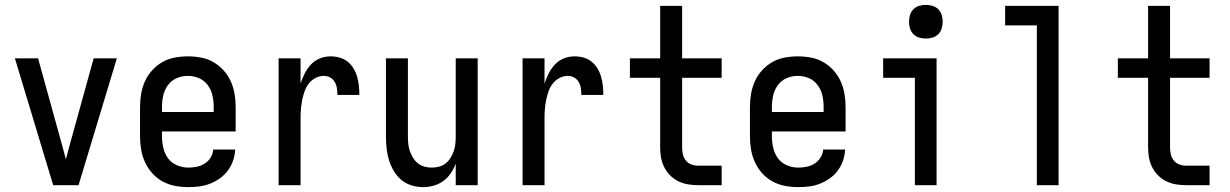

<svg xmlns="http://www.w3.org/2000/svg" viewBox="-20 -759 5040 787"><path d="M198 0 41 -520H136L232 -173Q236 -157 241 -140Q246 -123 250 -106Q254 -123 259 -140Q264 -157 268 -173L364 -520H459L302 0Z M752 8Q725 8 698 3Q671 -2 647 -15Q623 -28 604.5 -48.5Q586 -69 574.5 -94Q563 -119 558.5 -146Q554 -173 554 -200V-320Q554 -347 558.5 -374Q563 -401 574 -425.5Q585 -450 603.5 -470.5Q622 -491 645.5 -504.5Q669 -518 696 -523Q723 -528 750 -528Q777 -528 804 -523Q831 -518 854.5 -504.5Q878 -491 896.5 -470.5Q915 -450 926 -425.5Q937 -401 941.5 -374Q946 -347 946 -320V-220H644V-200Q644 -176 649.5 -152.5Q655 -129 669 -110Q683 -91 705.5 -81.5Q728 -72 752 -72Q769 -72 786.5 -75.5Q804 -79 819 -88.5Q834 -98 843.5 -113.5Q853 -129 854 -146H944Q943 -123 935.5 -101Q928 -79 914.5 -60.5Q901 -42 882 -28.5Q863 -15 842 -6.5Q821 2 798 5Q775 8 752 8ZM856 -300V-320Q856 -344 851 -367Q846 -390 832 -409.5Q818 -429 796 -438.5Q774 -448 750 -448Q726 -448 704 -438.5Q682 -429 668 -409.5Q654 -390 649 -367Q644 -344 644 -320V-300Z M1122 0V-520H1212V-416Q1219 -438 1229 -458Q1239 -478 1254.5 -494.5Q1270 -511 1291 -519.5Q1312 -528 1335 -528Q1354 -528 1372 -523Q1390 -518 1404.5 -506.5Q1419 -495 1429 -478.5Q1439 -462 1444 -444Q1449 -426 1451 -407.5Q1453 -389 1453 -370H1363Q1363 -384 1361 -397.5Q1359 -411 1352 -423Q1345 -435 1333 -441.5Q1321 -448 1307 -448Q1289 -448 1272.5 -439Q1256 -430 1245 -415.5Q1234 -401 1228 -383.5Q1222 -366 1218.5 -348Q1215 -330 1213.5 -312Q1212 -294 1212 -276V0Z M1714 8Q1690 8 1666 0.5Q1642 -7 1624 -22.5Q1606 -38 1593.5 -59.5Q1581 -81 1574 -104Q1567 -127 1564.5 -151.5Q1562 -176 1562 -200V-520H1652V-200Q1652 -185 1653.5 -169.5Q1655 -154 1660 -140Q1665 -126 1673 -112.5Q1681 -99 1693 -89.5Q1705 -80 1720 -76Q1735 -72 1750 -72Q1765 -72 1780 -76Q1795 -80 1807 -89.5Q1819 -99 1827 -112.5Q1835 -126 1840 -140Q1845 -154 1846.5 -169.5Q1848 -185 1848 -200V-520H1938V0H1848V-88Q1840 -67 1827.5 -48.5Q1815 -30 1797 -17Q1779 -4 1757.5 2Q1736 8 1714 8Z M2122 0V-520H2212V-416Q2219 -438 2229 -458Q2239 -478 2254.5 -494.5Q2270 -511 2291 -519.5Q2312 -528 2335 -528Q2354 -528 2372 -523Q2390 -518 2404.5 -506.5Q2419 -495 2429 -478.5Q2439 -462 2444 -444Q2449 -426 2451 -407.5Q2453 -389 2453 -370H2363Q2363 -384 2361 -397.5Q2359 -411 2352 -423Q2345 -435 2333 -441.5Q2321 -448 2307 -448Q2289 -448 2272.5 -439Q2256 -430 2245 -415.5Q2234 -401 2228 -383.5Q2222 -366 2218.5 -348Q2215 -330 2213.5 -312Q2212 -294 2212 -276V0Z M2841 0Q2820 0 2799.5 -3.5Q2779 -7 2760.5 -16Q2742 -25 2727 -40Q2712 -55 2702.5 -74Q2693 -93 2689.5 -113.5Q2686 -134 2686 -155V-440H2562V-520H2686V-735H2776V-520H2938V-440H2776V-155Q2776 -141 2779 -127Q2782 -113 2791 -101.5Q2800 -90 2813.5 -85Q2827 -80 2841 -80H2938V0Z M3252 8Q3225 8 3198 3Q3171 -2 3147 -15Q3123 -28 3104.5 -48.5Q3086 -69 3074.5 -94Q3063 -119 3058.5 -146Q3054 -173 3054 -200V-320Q3054 -347 3058.5 -374Q3063 -401 3074 -425.5Q3085 -450 3103.5 -470.5Q3122 -491 3145.5 -504.5Q3169 -518 3196 -523Q3223 -528 3250 -528Q3277 -528 3304 -523Q3331 -518 3354.5 -504.5Q3378 -491 3396.5 -470.5Q3415 -450 3426 -425.5Q3437 -401 3441.5 -374Q3446 -347 3446 -320V-220H3144V-200Q3144 -176 3149.5 -152.5Q3155 -129 3169 -110Q3183 -91 3205.5 -81.5Q3228 -72 3252 -72Q3269 -72 3286.5 -75.5Q3304 -79 3319 -88.5Q3334 -98 3343.5 -113.5Q3353 -129 3354 -146H3444Q3443 -123 3435.5 -101Q3428 -79 3414.5 -60.5Q3401 -42 3382 -28.5Q3363 -15 3342 -6.5Q3321 2 3298 5Q3275 8 3252 8ZM3356 -300V-320Q3356 -344 3351 -367Q3346 -390 3332 -409.5Q3318 -429 3296 -438.5Q3274 -448 3250 -448Q3226 -448 3204 -438.5Q3182 -429 3168 -409.5Q3154 -390 3149 -367Q3144 -344 3144 -320V-300Z M3730 0V-440H3600V-520H3819V0ZM3775 -601Q3761 -601 3747.5 -605Q3734 -609 3724 -619Q3714 -629 3710 -642.5Q3706 -656 3706 -670Q3706 -684 3710 -697.5Q3714 -711 3724 -721Q3734 -731 3747.5 -735Q3761 -739 3775 -739Q3789 -739 3802.5 -735Q3816 -731 3826 -721Q3836 -711 3840 -697.5Q3844 -684 3844 -670Q3844 -656 3840 -642.5Q3836 -629 3826 -619Q3816 -609 3802.5 -605Q3789 -601 3775 -601Z M4230 0V-655H4100V-735H4319V0Z M4841 0Q4820 0 4799.5 -3.5Q4779 -7 4760.5 -16Q4742 -25 4727 -40Q4712 -55 4702.5 -74Q4693 -93 4689.5 -113.5Q4686 -134 4686 -155V-440H4562V-520H4686V-735H4776V-520H4938V-440H4776V-155Q4776 -141 4779 -127Q4782 -113 4791 -101.5Q4800 -90 4813.5 -85Q4827 -80 4841 -80H4938V0Z"/></svg>

Font: Iosevka SS10 Medium
Style: Regular
Weight: 500
Monospace: yes
Designer: Belleve Invis
Foundry: Belleve Invis
Version: Version 28.0.6; ttfautohint (v1.8.4)